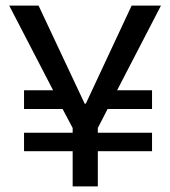

<svg xmlns="http://www.w3.org/2000/svg" viewBox="-20 -673 610 687"><path d="M66 -132V-198H240V-215L204 -283H66V-350H170L13 -653H118L283 -302H287L451 -653H556L399 -350H524V-283H365L330 -215V-198H524V-132H330V-6H240V-132Z"/></svg>

Font: Bricolage Grotesque 12pt
Style: Regular
Weight: 400
Designer: Mathieu Triay
Foundry: Atelier Triay
Version: Version 1.001; ttfautohint (v1.8.4.7-5d5b);gftools[0.9.33.de